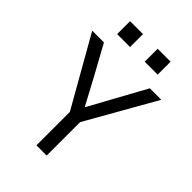

<svg xmlns="http://www.w3.org/2000/svg" viewBox="-256 -1002 1112 1112"><g transform="rotate(45 300.0 -446.0)"><path d="M258 0V-274L17 -698H113L213 -516L298 -357H302L389 -516L489 -698H583L342 -274V0ZM465 -892V-786H359V-892ZM239 -892V-786H133V-892Z"/></g></svg>

Font: iA Writer Duo V
Style: Regular
Weight: 400
Designer: Mike Abbink, Paul van der Laan, Pieter van Rosmalen, Oliver Reichenstein
Foundry: Information Architects Inc.
Version: Version 2.000